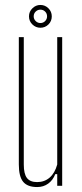

<svg xmlns="http://www.w3.org/2000/svg" viewBox="-20 -750 331 775"><path d="M130 5Q91 5 73.5 -16.2Q56 -37.5 56 -86V-600H76V-86Q76 -48 88.8 -31.5Q101.5 -15 130 -15Q159.5 -15 180.5 -33.2Q201.5 -51.5 211 -86V-600H231V0H211V-47H203Q193.5 -22.5 174.5 -8.8Q155.5 5 130 5ZM143 -638Q124.5 -638 110.8 -651.2Q97 -664.5 97 -684Q97 -703 110.8 -716.5Q124.5 -730 143 -730Q162 -730 175.5 -716.5Q189 -703 189 -684Q189 -664.5 175.5 -651.2Q162 -638 143 -638ZM143 -657Q154.5 -657 162.2 -665Q170 -673 170 -684Q170 -695.5 162.2 -703.2Q154.5 -711 143 -711Q132 -711 124 -703.2Q116 -695.5 116 -684Q116 -673 124 -665Q132 -657 143 -657Z"/></svg>

Font: Big Shoulders Thin
Style: Regular
Weight: 100
Designer: Patric King
Foundry: XO Type Co
Version: Version 2.002